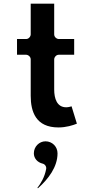

<svg xmlns="http://www.w3.org/2000/svg" viewBox="-20 -699 510 1038"><path d="M226 65C192.2 65 163 93.5 163 130C163 156.9 182.2 178.9 210.8 185.7C222.6 188.5 232.1 201.1 229.6 214.5C221.2 260.1 199.7 293.7 182.2 316.4L185.2 318.8C241.1 269.1 291 203.9 291 130C291 93.7 262.3 65 226 65ZM146 -513C146 -502.3 136.1 -488 121 -488H72V-403H121C131.7 -403 146 -393.1 146 -378V-181C146 -94.9 173.9 -10 296 -10C337.7 -10 374.1 -21.6 395.7 -30.4L366.9 -124.2C361.2 -122.2 348.8 -119 338 -119C287.6 -119 273 -166.6 273 -215V-378C273 -388.7 282.9 -403 298 -403H381V-488H298C287.3 -488 273 -497.9 273 -513V-679H146Z"/></svg>

Font: Hussar Ekologiczny
Style: Regular
Weight: 400
Foundry: Cannot Into Space Fonts
Version: Version 0.97